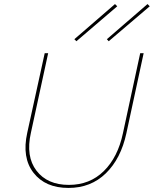

<svg xmlns="http://www.w3.org/2000/svg" viewBox="-20 -920 757 945"><path d="M356 -717 346 -727 546 -900 557 -889ZM515 -717 506 -727 706 -900 717 -889ZM317 5Q203 5 145 -69.5Q87 -144 114 -266L200 -658H217L132 -266Q106 -150 159.5 -80Q213 -10 319 -10Q422 -10 491 -78Q560 -146 585 -264L670 -658H687L602 -264Q575 -139 501 -67Q427 5 317 5Z"/></svg>

Font: EauTestInfant Thin
Style: Italic
Weight: 250
Italic angle: -12°
Designer: Christian Thalmann (Catharsis Fonts)
Version: Version 0.001;PS 000.001;hotconv 1.0.88;makeotf.lib2.5.64775